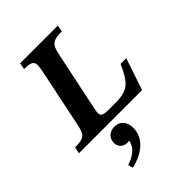

<svg xmlns="http://www.w3.org/2000/svg" viewBox="-292 -777 1199 1199"><g transform="rotate(-45 307.5 -177.5)"><path d="M537 0 608 -211H558C505 -94 474 -61 364 -61H304C246 -61 233 -70 243 -120L326 -516C341 -594 357 -614 442 -614L450 -657H117L109 -614C192 -614 195 -593 179 -517L100 -136C83 -58 71 -43 -11 -43L-21 0ZM154 302C259 278 332 215 332 129C332 75 304 39 253 39C202 39 179 75 179 109C179 144 205 168 240 168C247 168 251 167 257 165C246 230 187 255 144 270Z"/></g></svg>

Font: STIX Two Text
Style: Bold Italic
Weight: 700
Italic angle: -12°
Designer: Ross Mills, John Hudson & Paul Hanslow, Tiro Typeworks Ltd; with prior portions MicroPress Inc. and Coen Hoffman, Elsevi
Foundry: Tiro Typeworks Ltd
Version: Version 2.13 b171